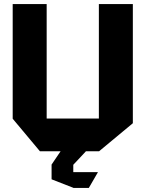

<svg xmlns="http://www.w3.org/2000/svg" viewBox="-20 -739 704 938"><path d="M175 0 42 -159V-719H208V-160H463V-719H629V-137L464 0H399V1L338 66V102H458V103L414 179H338V178H337L232 137V65L276 0Z"/></svg>

Font: Foldit Thin
Style: Bold
Weight: 700
Version: Version 1.003